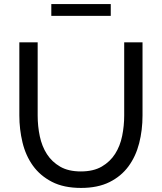

<svg xmlns="http://www.w3.org/2000/svg" viewBox="-20 -918 795 943"><path d="M377 -76Q439 -76 480 -100Q521 -124 545.5 -162.5Q570 -201 580 -250.5Q590 -300 590 -351V-710H680V-351Q680 -279 663.5 -214.5Q647 -150 611 -101Q575 -52 517.5 -23.5Q460 5 378 5Q293 5 235 -25Q177 -55 141.5 -104.5Q106 -154 90.5 -218.5Q75 -283 75 -351V-710H165V-351Q165 -298 175.5 -248.5Q186 -199 210.5 -161Q235 -123 275.5 -99.5Q316 -76 377 -76ZM232 -840V-898H524V-840Z"/></svg>

Font: Raleway Medium Alt1
Style: Regular
Weight: 500
Designer: Matt McInerney, Pablo Impallari, Rodrigo Fuenzalida
Foundry: Matt McInerney, Pablo Impallari, Rodrigo Fuenzalida
Version: Version 3.000g; ttfautohint (v1.5) -l 8 -r 28 -G 28 -x 14 -D